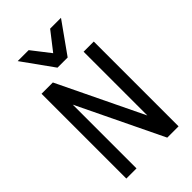

<svg xmlns="http://www.w3.org/2000/svg" viewBox="-291 -1100 1201 1201"><g transform="rotate(-45 309.0 -500.0)"><path d="M264 -795 117 -1000H214L309 -878L404 -1000H500L354 -795ZM78 0V-750H178L450 -186V-750H540V0H440L168 -564V0Z"/></g></svg>

Font: Hermit
Style: Regular
Weight: 400
Designer: Pablo Caro
Version: Version 2.000;PS 002.000;hotconv 1.0.88;makeotf.lib2.5.64775